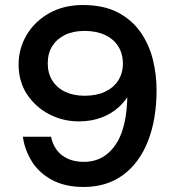

<svg xmlns="http://www.w3.org/2000/svg" viewBox="-20 -732 690 764"><path d="M313 12Q239 12 187 -16Q135 -44 106.5 -90Q78 -136 71 -188H183Q193 -140 227 -114Q261 -88 314 -88Q399 -88 446 -166Q493 -244 486 -405L497 -363Q482 -333 453.5 -306.5Q425 -280 384.5 -264.5Q344 -249 293 -249Q231 -249 176.5 -277Q122 -305 88 -356Q54 -407 54 -476Q54 -538 85.5 -592Q117 -646 175 -679Q233 -712 309 -712Q392 -712 448 -683Q504 -654 538.5 -605Q573 -556 588 -496Q603 -436 603 -374Q603 -258 569 -171Q535 -84 470 -36Q405 12 313 12ZM317 -351Q364 -351 398 -367Q432 -383 450.5 -412Q469 -441 469 -479Q469 -518 450.5 -547.5Q432 -577 397.5 -593Q363 -609 316 -609Q271 -609 238.5 -593Q206 -577 188 -548.5Q170 -520 170 -480Q170 -440 188.5 -411Q207 -382 240 -366.5Q273 -351 317 -351Z"/></svg>

Font: Host Grotesk SemiBold
Style: Regular
Weight: 600
Designer: Doukan Karapınar
Foundry: Element Type
Version: Version 1.003